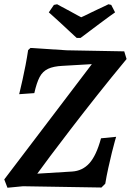

<svg xmlns="http://www.w3.org/2000/svg" viewBox="-20 -877 614 901"><path d="M456 3 88 -3 15 4 0 -35 411 -576 273 -568Q231 -566 205.5 -554Q180 -542 166 -515.5Q152 -489 141 -440L70 -435Q70 -435 74.5 -454Q79 -473 86 -504Q93 -535 100 -571.5Q107 -608 112 -642L123 -652L293 -641L563 -636L574 -600Q501 -512 434.5 -428Q368 -344 312 -271Q256 -198 215.5 -144Q175 -90 155 -62L318 -72Q367 -75 399.5 -111Q432 -147 454 -228L525 -235Q525 -235 519 -214.5Q513 -194 505 -161Q497 -128 488.5 -90Q480 -52 474 -15ZM520 -819Q511 -813 492 -799Q473 -785 450 -768Q427 -751 406 -735Q385 -719 371.5 -709Q358 -699 358 -699H340Q340 -699 329 -709Q318 -719 301 -735Q284 -751 265.5 -768Q247 -785 231.5 -799Q216 -813 209 -819L233 -854L248 -857Q253 -854 270 -845Q287 -836 306.5 -825.5Q326 -815 342 -806Q358 -797 361 -796Q364 -797 376.5 -803Q389 -809 406 -817.5Q423 -826 440.5 -834Q458 -842 471.5 -848.5Q485 -855 489 -857L502 -854Z"/></svg>

Font: Alegreya SemiBold
Style: Italic
Weight: 600
Italic angle: -7°
Designer: Juan Pablo del Peral
Foundry: Huerta Tipografica
Version: Version 2.009